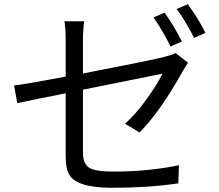

<svg xmlns="http://www.w3.org/2000/svg" viewBox="-20 -856 1040 912"><path d="M762 -796Q810 -727 844 -659L790 -635Q750 -716 709 -773ZM872 -836Q920 -771 956 -700L902 -676Q856 -766 819 -813ZM292 -111V-413Q130 -381 62 -366L47 -450Q101 -456 292 -492V-663Q292 -720 286 -755H380Q374 -712 374 -663V-507Q673 -565 736.5 -580Q800 -595 814 -604L873 -558Q853 -527 848 -518Q743 -328 643 -227L574 -268Q626 -315 676 -384.5Q726 -454 752 -506Q719 -500 374 -430V-132Q374 -79 402.5 -60Q431 -41 519 -41Q682 -41 830 -71L827 15Q683 36 513 36Q343 36 308 -28Q292 -58 292 -111Z"/></svg>

Font: Swei Fan Sans CJK TC
Style: Regular
Weight: 400
Version: Version 2.130